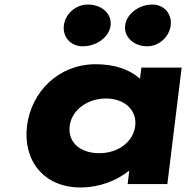

<svg xmlns="http://www.w3.org/2000/svg" viewBox="-20 -811 825 846"><path d="M367.3 -791C313.7 -791 267.7 -750 261.4 -699C255.2 -648 291.1 -607 344.7 -607C406.4 -607 461 -648 467.3 -699C473.5 -750 429 -791 367.3 -791ZM651.5 -791C592.3 -791 537.7 -750 531.4 -699C525.1 -648 569.7 -607 628.9 -607C679.9 -607 725.9 -648 732.2 -699C738.5 -750 702.5 -791 651.5 -791ZM99 -256C117.5 -406 237.4 -528 401.5 -528C485 -528 551.2 -505 596.9 -464L603 -513H780.4L717.4 0H542.4L549.5 -58H547.1C495.9 -16 419.5 15 334.8 15C170.8 15 80.6 -106 99 -256ZM287 -256C278.5 -186 330.4 -136 417.5 -136C501 -136 567.2 -186 575.8 -256C584.5 -327 527 -377 447.1 -377C366 -377 295.8 -327 287 -256Z"/></svg>

Font: Hussar
Style: BdSuprExtOblOne
Weight: 700
Foundry: Cannot Into Space Fonts
Version: Version 2.00